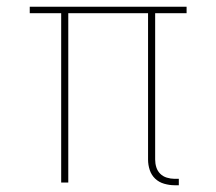

<svg xmlns="http://www.w3.org/2000/svg" viewBox="-20 -540 640 568"><path d="M496 8Q481 8 465.5 3.5Q450 -1 439 -11.5Q428 -22 423 -37Q418 -52 418 -68V-501H182V0H161V-501H68V-520H532V-501H439V-68Q439 -56 442.5 -45Q446 -34 454 -26Q462 -18 473.5 -14.5Q485 -11 496 -11H509V8Z"/></svg>

Font: Zed Sans Thin Extended
Style: Regular
Weight: 100
Width: 7
Designer: Belleve Invis
Foundry: Belleve Invis
Version: Version 1.0.0; ttfautohint (v1.8.4)